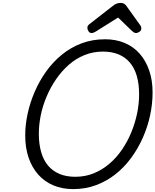

<svg xmlns="http://www.w3.org/2000/svg" viewBox="-20 -1286 1073 1325"><path d="M485 19Q410 19 349 -6.5Q288 -32 244.5 -80.5Q201 -129 177.5 -197.5Q154 -266 154 -351Q154 -424 170.5 -500.5Q187 -577 219 -651.5Q251 -726 297.5 -791.5Q344 -857 405.5 -907.5Q467 -958 542 -986.5Q617 -1015 705 -1015Q780 -1015 840.5 -989.5Q901 -964 943.5 -916Q986 -868 1009.5 -800Q1033 -732 1033 -648Q1033 -570 1016 -490.5Q999 -411 966 -336.5Q933 -262 886 -197.5Q839 -133 778 -84.5Q717 -36 643.5 -8.5Q570 19 485 19ZM500 -66Q568 -66 627 -90Q686 -114 735.5 -156.5Q785 -199 823 -255Q861 -311 887 -375Q913 -439 926.5 -505Q940 -571 940 -635Q940 -707 924 -762Q908 -817 876 -854.5Q844 -892 797.5 -911Q751 -930 690 -930Q623 -930 563.5 -906Q504 -882 455 -839Q406 -796 367.5 -740Q329 -684 302 -620.5Q275 -557 261.5 -491.5Q248 -426 248 -363Q248 -292 264 -236.5Q280 -181 311.5 -143.5Q343 -106 390 -86Q437 -66 500 -66ZM611 -1058Q599 -1058 591 -1070Q583 -1082 583 -1093Q583 -1103 586.5 -1108Q590 -1113 594 -1117L756 -1243Q771 -1256 784.5 -1261Q798 -1266 814 -1266Q827 -1266 837.5 -1259.5Q848 -1253 856 -1240L949 -1110Q954 -1103 954.5 -1097.5Q955 -1092 955 -1087Q955 -1075 942 -1066.5Q929 -1058 920 -1058Q910 -1058 903 -1063Q896 -1068 888 -1075L795 -1165L642 -1069Q635 -1065 627.5 -1061.5Q620 -1058 611 -1058Z"/></svg>

Font: Playwrite RO
Style: Regular
Weight: 400
Designer: Veronika Burian, José Scaglione
Foundry: TypeTogether
Version: Version 1.002